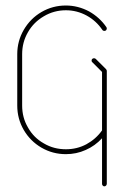

<svg xmlns="http://www.w3.org/2000/svg" viewBox="-20 -554 451 690"><path d="M216.8 -534.2C185.1 -534.2 155.8 -526.4 128.9 -510.7C102.1 -495.1 81.1 -473.6 65.4 -446.8C49.8 -419.9 42 -390.6 42 -359.4V-174.8C42 -143.1 49.8 -113.8 65.4 -86.9C81.1 -60.1 102.1 -39.1 128.9 -23.4C155.8 -7.8 185.1 0 216.8 0C241.7 0 265.6 -4.9 288.1 -15.1C310.5 -24.9 330.1 -39.1 346.7 -57.1V106.4C346.7 108.9 347.2 110.8 349.1 112.8C350.6 114.7 352.5 115.7 355 115.7C357.4 115.7 359.4 114.7 361.3 112.8C362.8 110.8 363.8 108.9 363.8 106.4V-81.5V-82.5V-83.5V-299.3C363.8 -301.3 362.8 -303.2 361.3 -305.2L324.2 -342.3C322.3 -343.8 320.3 -344.7 317.9 -344.7C315.4 -344.7 313.5 -343.8 311.5 -342.3C309.6 -340.3 309.1 -338.4 309.1 -335.9C309.1 -333.5 310.1 -331.5 312 -330.1L346.7 -295.4V-85.4C332 -64.5 313 -47.9 290.5 -35.6C267.6 -23.4 243.2 -17.6 216.8 -17.6C188 -17.6 161.6 -24.4 137.7 -38.6C113.3 -52.2 94.2 -71.3 80.6 -95.7C66.4 -119.6 59.6 -146 59.6 -174.8V-359.4C59.6 -387.7 66.4 -414.1 80.6 -438.5C94.2 -462.4 113.3 -481.4 137.7 -495.6C161.6 -509.8 188 -517.1 216.8 -517.1C243.2 -517.1 268.1 -510.7 291.5 -498C314.5 -485.4 333 -468.3 347.7 -446.8C349.6 -443.8 352.1 -442.9 355 -442.9C357.4 -442.9 359.4 -443.4 361.3 -445.3C362.8 -447.3 363.8 -449.2 363.8 -451.7C363.8 -453.1 363.3 -454.6 362.3 -456.5C346.2 -480 325.2 -499 299.8 -513.2C273.9 -526.9 246.1 -534.2 216.8 -534.2Z"/></svg>

Font: Mill
Style: Thin
Weight: 100
Version: Version 001.000